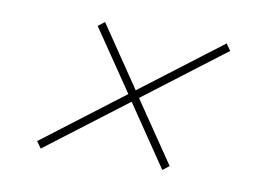

<svg xmlns="http://www.w3.org/2000/svg" viewBox="-48 -497 672 482"><g transform="rotate(10 287.5 -255.5)"><path d="M68.5 -102.5 273.5 -258.5 168 -413.5 184.5 -426.5 290 -271 494.5 -426.5 506.5 -409.5 301.5 -253.5 407 -98.5 390.5 -85.5 285 -241 80.5 -85.5Z"/></g></svg>

Font: Newsreader 72pt ExtraLight
Style: Italic
Weight: 275
Italic angle: -17°
Designer: Hugues Gentile
Foundry: Production Type
Version: Version 1.003; ttfautohint (v1.8.3)